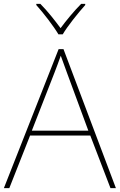

<svg xmlns="http://www.w3.org/2000/svg" viewBox="-20 -969 617 989"><path d="M281 -792H303C327 -833 382 -902 419 -943V-949H398C361 -912 320 -862 292 -824C264 -862 225 -912 188 -949H167V-943C204 -902 257 -833 281 -792ZM549 0H577L307 -716H282L0 0H28L135 -271H445ZM325 -594 435 -296H144L260 -593C270 -620 283 -652 293 -682C306 -645 317 -617 325 -594Z"/></svg>

Font: Noto Sans Meetei Mayek Thin
Style: Regular
Weight: 100
Designer: Monotype Design Team and Neelakash Kshetrimayum
Foundry: Monotype Imaging Inc.
Version: Version 2.002